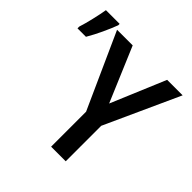

<svg xmlns="http://www.w3.org/2000/svg" viewBox="-196 -903 1060 1060"><g transform="rotate(45 334.0 -373.5)"><path d="M-2 -565H64C96 -619 127 -688 145 -736V-747H38C32 -707 11 -617 -2 -579ZM415 -395 280 -714H158L357 -273V0H471V-277L670 -714H549Z"/></g></svg>

Font: Noto Sans UI SemiCondensed Medium
Style: Regular
Weight: 500
Width: 4
Designer: Monotype Design Team
Foundry: Monotype Imaging Inc.
Version: Version 1.901